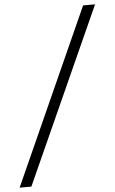

<svg xmlns="http://www.w3.org/2000/svg" viewBox="-148 -800 574 961"><g transform="rotate(-5 139.0 -319.5)"><path d="M-89 121 307 -760H367L-30 121Z"/></g></svg>

Font: Noto Serif SemiCondensed
Style: Italic
Weight: 400
Width: 4
Italic angle: -12°
Designer: Monotype Design Team
Foundry: Monotype Imaging Inc.
Version: Version 2.013